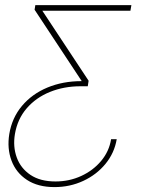

<svg xmlns="http://www.w3.org/2000/svg" viewBox="-20 -556 605 767"><path d="M197.8 191.4Q131.3 191.4 87.6 162.6Q43.9 133.8 25.9 85.4Q7.8 37.1 17.1 -20.5Q27.8 -85.4 67.9 -133.1Q107.9 -180.7 169.4 -206.3Q231 -231.9 305.7 -231.9L306.2 -232.4L118.2 -517.1L121.1 -535.6H504.9L501 -513.2H149.4V-512.7L334 -233.4L330.6 -211.4H301.8Q235.4 -211.4 179.4 -188.7Q123.5 -166 86.7 -123.3Q49.8 -80.6 39.6 -20.5Q31.2 29.8 46.9 73Q62.5 116.2 101.6 142.6Q140.6 168.9 201.7 168.9Q256.8 168.9 304.4 147Q352.1 125 384 86.9Q416 48.8 423.8 0H446.3Q437 55.2 401.4 98.6Q365.7 142.1 312.5 166.7Q259.3 191.4 197.8 191.4Z"/></svg>

Font: Inter 20pt Thin
Style: Italic
Weight: 250
Italic angle: -9.3988°
Version: Version 4.001;git-66647c0bb